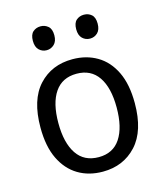

<svg xmlns="http://www.w3.org/2000/svg" viewBox="-112 -822 786 916"><g transform="rotate(-15 281.5 -363.5)"><path d="M283 10Q214 10 161.5 -21.5Q109 -53 79 -115Q49 -177 49 -270Q49 -407 113 -476.5Q177 -546 280 -546Q348 -546 401 -515Q454 -484 484 -422Q514 -360 514 -267Q514 -130 449.5 -60Q385 10 283 10ZM282 -62Q353 -62 389 -116.5Q425 -171 425 -269Q425 -367 388.5 -420.5Q352 -474 281 -474Q210 -474 173.5 -420.5Q137 -367 137 -269Q137 -171 173.5 -116.5Q210 -62 282 -62ZM388 -619Q366 -619 350.5 -634Q335 -649 335 -679Q335 -710 350.5 -723.5Q366 -737 388 -737Q410 -737 425.5 -723.5Q441 -710 441 -679Q441 -649 425.5 -634Q410 -619 388 -619ZM174 -619Q152 -619 136.5 -634Q121 -649 121 -679Q121 -710 136.5 -723.5Q152 -737 174 -737Q195 -737 211 -723.5Q227 -710 227 -679Q227 -649 211 -634Q195 -619 174 -619Z"/></g></svg>

Font: Noto Sans Mono SemiCondensed
Style: Regular
Weight: 400
Width: 4
Designer: Monotype Design Team
Foundry: Monotype Imaging Inc.
Version: Version 2.014